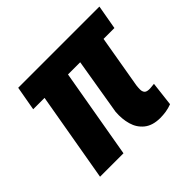

<svg xmlns="http://www.w3.org/2000/svg" viewBox="-133 -682 840 840"><g transform="rotate(-45 287.5 -261.5)"><path d="M574.7 -528.3 554.7 -415.5H52.2L72.3 -528.3ZM287.1 -528.3 195.3 0H50.3L142.1 -528.3ZM361.8 -528.3H506.8L445.3 -169.9Q443.8 -157.2 443.8 -146Q443.8 -134.8 449.2 -127Q454.6 -119.1 470.2 -118.2Q479 -117.7 487.3 -118.9Q495.6 -120.1 504.4 -120.6L491.2 -7.8Q473.6 -1 455.1 2Q436.5 4.9 417.5 4.9Q371.1 4.4 343.8 -17.6Q316.4 -39.6 306.2 -75.4Q295.9 -111.3 299.3 -153.3Z"/></g></svg>

Font: Roboto Condensed ExtraBold
Style: Italic
Weight: 800
Italic angle: -12°
Designer: Christian Robertson
Foundry: Google
Version: Version 3.008; 2023